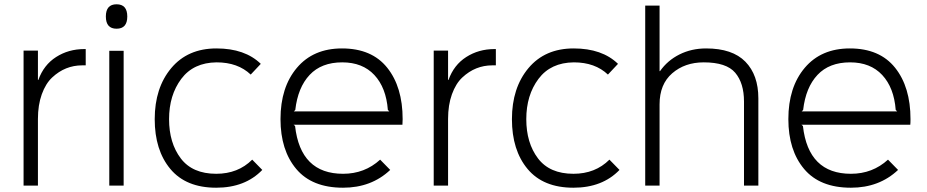

<svg xmlns="http://www.w3.org/2000/svg" viewBox="-20 -866 4324 896"><path d="M380 -637V-561H363Q324 -561 289 -547Q254 -533 223.5 -504.5Q193 -476 175 -426Q157 -376 157 -311V0H90V-630H157V-493H159Q184 -563 242 -600Q300 -637 373 -637Z M557 -629V0H490V-629ZM524 -846Q574 -846 574 -789Q574 -732 524 -732Q474 -732 474 -789Q474 -846 524 -846Z M1157 -121 1204 -73Q1124 10 989 10Q848 10 775 -77.5Q702 -165 702 -310Q702 -456 779 -548Q856 -640 990 -640Q1123 -640 1197 -568L1150 -518Q1090 -575 991 -575Q883 -574 826 -498Q769 -422 769 -310Q769 -199 823.5 -127Q878 -55 989 -55Q1091 -55 1157 -121Z M1351 -346H1797L1790 -353Q1782 -457 1727 -516Q1672 -575 1577 -575Q1480 -575 1425 -516.5Q1370 -458 1358 -353ZM1859 -310Q1859 -292 1858 -284H1350L1357 -278Q1382 -55 1581 -55Q1682 -55 1754 -121L1801 -73Q1713 10 1581 10Q1436 10 1362.5 -77.5Q1289 -165 1289 -310Q1289 -459 1365.5 -549.5Q1442 -640 1576 -640Q1715 -640 1787 -550Q1859 -460 1859 -310Z M2294 -637V-561H2277Q2238 -561 2203 -547Q2168 -533 2137.5 -504.5Q2107 -476 2089 -426Q2071 -376 2071 -311V0H2004V-630H2071V-493H2073Q2098 -563 2156 -600Q2214 -637 2287 -637Z M2824 -121 2871 -73Q2791 10 2656 10Q2515 10 2442 -77.5Q2369 -165 2369 -310Q2369 -456 2446 -548Q2523 -640 2657 -640Q2790 -640 2864 -568L2817 -518Q2757 -575 2658 -575Q2550 -574 2493 -498Q2436 -422 2436 -310Q2436 -199 2490.5 -127Q2545 -55 2656 -55Q2758 -55 2824 -121Z M3519 -407V0H3452V-392Q3452 -478 3411 -526.5Q3370 -575 3264 -575Q3176 -575 3117 -524Q3058 -473 3058 -379V0H2991V-840H3058V-534H3060Q3095 -584 3151 -612Q3207 -640 3275 -640Q3398 -640 3458.5 -578Q3519 -516 3519 -407Z M3721 -346H4167L4160 -353Q4152 -457 4097 -516Q4042 -575 3947 -575Q3850 -575 3795 -516.5Q3740 -458 3728 -353ZM4229 -310Q4229 -292 4228 -284H3720L3727 -278Q3752 -55 3951 -55Q4052 -55 4124 -121L4171 -73Q4083 10 3951 10Q3806 10 3732.5 -77.5Q3659 -165 3659 -310Q3659 -459 3735.5 -549.5Q3812 -640 3946 -640Q4085 -640 4157 -550Q4229 -460 4229 -310Z"/></svg>

Font: Sinkin Sans 300 Light
Style: Regular
Weight: 300
Designer: Keith Bates
Foundry: K-Type
Version: Sinkin Sans (version 1.0)  by Keith Bates   •   © 2014   www